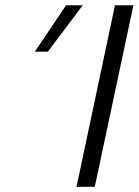

<svg xmlns="http://www.w3.org/2000/svg" viewBox="-20 -715 531 735"><path d="M113.3 -517.1 232.9 -694.8H296.9L163.1 -517.1ZM272.9 0 419.9 -693.8 420.9 -694.8H490.7L342.8 0Z"/></svg>

Font: CMU Bright
Style: Oblique
Weight: 500
Italic angle: -12°
Version: Version 0.7.0